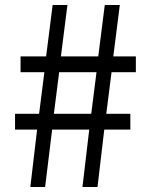

<svg xmlns="http://www.w3.org/2000/svg" viewBox="-20 -746 595 766"><path d="M101 0H160L188 -229H336L309 0H369L396 -229H500V-292H404L425 -458H522V-521H432L458 -726H398L372 -521H223L249 -726H190L164 -521H62V-458H157L136 -292H40V-229H128ZM195 -292 216 -458H365L344 -292Z"/></svg>

Font: Noto Sans KR
Style: Regular
Weight: 400
Designer: Ryoko NISHIZUKA 西塚涼子 (kana, bopomofo & ideographs); Paul D. Hunt (Latin, Greek & Cyrillic); Sandoll Communications 산돌커뮤니
Foundry: Adobe
Version: Version 2.004;hotconv 1.0.118;makeotfexe 2.5.65603